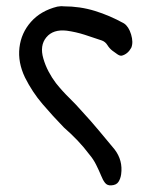

<svg xmlns="http://www.w3.org/2000/svg" viewBox="-20 -452 478 607"><path d="M332 134Q319 135 312 126Q305 117 300 104Q293 87 284 69Q275 51 263 37Q245 13 225 -8Q205 -29 182 -49Q147 -85 114.5 -123Q82 -161 59 -207Q36 -255 41.5 -301.5Q47 -348 78 -383Q109 -418 161 -431Q164 -431 169 -432Q174 -433 181 -432Q233 -432 280 -417.5Q327 -403 372 -378Q387 -368 394.5 -343Q402 -318 395 -301Q384 -281 365 -276Q359 -275 351 -280.5Q343 -286 335 -292Q326 -299 319.5 -309.5Q313 -320 302 -324Q276 -333 248 -342Q220 -351 191 -355Q148 -360 126.5 -334Q105 -308 117 -267Q123 -246 133.5 -226Q144 -206 157 -189Q177 -164 199 -142.5Q221 -121 241 -98Q267 -70 292 -40Q317 -10 342 20Q369 55 363 99Q361 113 354.5 123Q348 133 332 134Z"/></svg>

Font: Mynerve
Style: Regular
Weight: 400
Designer: Carolina Short
Foundry: Carolina Short
Version: Version 1.000; ttfautohint (v1.8.4.7-5d5b)